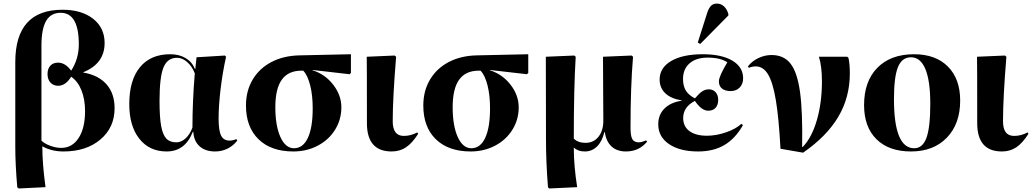

<svg xmlns="http://www.w3.org/2000/svg" viewBox="-20 -837 5800 1079"><path d="M85 222.2 77.1 215.8Q65.9 85.9 65.9 -9.8V-487.8Q65.9 -782.2 331.1 -782.2Q439 -782.2 503.4 -731.4Q567.9 -680.7 567.9 -595.2Q567.9 -479.5 448.2 -431.2V-429.2Q532.7 -415 578.4 -363.3Q624 -311.5 624 -229Q624 -120.6 544.4 -53.2Q464.8 14.2 336.9 14.2Q270 14.2 219.2 -14.2H217.8Q217.8 83 235.8 214.8ZM324.2 -5.9Q385.7 -5.9 421.9 -61.5Q458 -117.2 458 -211.9Q458 -279.3 437.5 -330.1Q417 -380.9 379.9 -405.8Q348.6 -355 307.1 -355Q279.8 -355 263.4 -373Q247.1 -391.1 247.1 -420.9Q247.1 -450.7 262.9 -467.8Q278.8 -484.9 306.2 -484.9Q347.2 -484.9 379.9 -439.9Q422.9 -505.4 422.9 -587.9Q422.9 -765.1 320.8 -765.1Q265.6 -765.1 239.3 -719.7Q212.9 -674.3 212.9 -580.1V-46.9Q229 -30.3 261.7 -18.1Q294.4 -5.9 324.2 -5.9Z M916.5 14.2Q819.3 14.2 762.9 -57.4Q706.5 -128.9 706.5 -252Q706.5 -386.2 766.4 -459.2Q826.2 -532.2 936.5 -532.2Q986.8 -532.2 1022.9 -510.7Q1059.1 -489.3 1075.7 -449.2H1077.6L1084.5 -515.1L1243.7 -524.9L1250.5 -518.1Q1231 -430.7 1219.7 -336.7Q1208.5 -242.7 1208.5 -170.9Q1208.5 -102.5 1222.7 -74.7Q1236.8 -46.9 1270.5 -46.9Q1287.6 -46.9 1308.6 -55.2L1313.5 -46.9Q1291 -17.6 1258.5 -1.7Q1226.1 14.2 1189.5 14.2Q1133.8 14.2 1101.6 -14.9Q1069.3 -43.9 1066.4 -96.2H1063.5Q1020.5 14.2 916.5 14.2ZM970.7 -37.1Q998.5 -37.1 1022.9 -59.3Q1047.4 -81.5 1061.5 -120.1Q1061.5 -268.1 1074.7 -424.8Q1059.6 -463.9 1032.2 -488Q1004.9 -512.2 974.6 -512.2Q920.9 -512.2 898.7 -457.8Q876.5 -403.3 876.5 -270Q876.5 -179.2 885.5 -129.4Q894.5 -79.6 914.6 -58.3Q934.6 -37.1 970.7 -37.1Z M1628.4 14.2Q1503.4 14.2 1432.9 -54.4Q1362.3 -123 1362.3 -244.1Q1362.3 -326.2 1399.9 -389.6Q1437.5 -453.1 1506.1 -488.8Q1574.7 -524.4 1665 -525.9L1952.1 -532.2V-426.8L1944.3 -419.9L1736.3 -443.8V-441.9Q1805.7 -420.9 1852.1 -361.6Q1898.4 -302.2 1898.4 -233.9Q1898.4 -165 1863 -107.9Q1827.6 -50.8 1765.6 -18.3Q1703.6 14.2 1628.4 14.2ZM1632.3 -3.9Q1682.6 -3.9 1710 -61.8Q1737.3 -119.6 1737.3 -228Q1737.3 -301.8 1723.1 -357.7Q1709 -413.6 1684.1 -439.9H1674.3Q1600.1 -439.9 1563.7 -389.2Q1527.3 -338.4 1527.3 -234.9Q1527.3 -129.9 1555.9 -66.9Q1584.5 -3.9 1632.3 -3.9Z M2180.7 14.2Q2042 14.2 2042 -145Q2042 -488.3 2041 -518.1L2197.8 -524.9L2206.1 -518.1Q2187 -285.6 2187 -155.8Q2187 -73.2 2249 -73.2Q2289.1 -73.2 2324.7 -92.8L2330.1 -85Q2296.4 -32.2 2261.5 -9Q2226.6 14.2 2180.7 14.2Z M2625 14.2Q2500 14.2 2429.4 -54.4Q2358.9 -123 2358.9 -244.1Q2358.9 -326.2 2396.5 -389.6Q2434.1 -453.1 2502.7 -488.8Q2571.3 -524.4 2661.6 -525.9L2948.7 -532.2V-426.8L2940.9 -419.9L2732.9 -443.8V-441.9Q2802.2 -420.9 2848.6 -361.6Q2895 -302.2 2895 -233.9Q2895 -165 2859.6 -107.9Q2824.2 -50.8 2762.2 -18.3Q2700.2 14.2 2625 14.2ZM2628.9 -3.9Q2679.2 -3.9 2706.5 -61.8Q2733.9 -119.6 2733.9 -228Q2733.9 -301.8 2719.7 -357.7Q2705.6 -413.6 2680.7 -439.9H2670.9Q2596.7 -439.9 2560.3 -389.2Q2523.9 -338.4 2523.9 -234.9Q2523.9 -129.9 2552.5 -66.9Q2581.1 -3.9 2628.9 -3.9Z M3066.4 222.2 3059.6 215.8Q3048.3 75.2 3048.3 -55.2Q3048.3 -103 3047.9 -295.7Q3047.4 -488.3 3047.4 -518.1L3207.5 -524.9L3215.3 -518.1Q3204.6 -344.7 3204.6 -58.1Q3228.5 -34.2 3270.5 -34.2Q3315.9 -34.2 3343.3 -68.4Q3370.6 -102.5 3370.6 -159.2Q3370.6 -191.9 3369.6 -336.7Q3368.7 -481.4 3368.7 -518.1L3529.3 -524.9L3537.6 -518.1Q3523.4 -351.1 3523.4 -119.1Q3523.4 -72.3 3533.7 -54.7Q3543.9 -37.1 3570.3 -37.1Q3585.4 -37.1 3611.3 -47.9L3616.7 -41Q3571.3 14.2 3497.6 14.2Q3447.3 14.2 3417 -13.7Q3386.7 -41.5 3378.4 -95.2H3376.5Q3364.3 -43 3335.7 -14.4Q3307.1 14.2 3266.6 14.2Q3227.5 14.2 3206.5 -6.8H3204.6Q3204.6 94.7 3223.6 214.8Z M3915 -589.8 3901.4 -598.1 3954.1 -764.2Q3963.4 -792.5 3976.1 -804.7Q3988.8 -816.9 4008.3 -816.9Q4031.2 -816.9 4048.1 -801.8Q4064.9 -786.6 4073.2 -758.8V-750ZM3903.3 14.2Q3800.8 14.2 3740 -27.1Q3679.2 -68.4 3679.2 -138.2Q3679.2 -191.9 3713.9 -226.8Q3748.5 -261.7 3811 -271V-272.9Q3751.5 -282.2 3719.2 -312.5Q3687 -342.8 3687 -390.1Q3687 -456.1 3751.7 -494.1Q3816.4 -532.2 3929.2 -532.2Q4035.6 -532.2 4095.9 -496.1Q4156.2 -460 4156.2 -397Q4156.2 -364.7 4136.7 -345Q4117.2 -325.2 4086.4 -325.2Q4054.7 -325.2 4037.4 -339.4Q4020 -353.5 4020 -379.9Q4020 -407.7 4067.4 -486.8Q4028.8 -513.2 3957 -513.2Q3892.1 -513.2 3855.2 -481Q3818.4 -448.7 3818.4 -393.1Q3818.4 -354 3834.2 -328.1Q3850.1 -302.2 3885.3 -284.2Q3909.2 -312.5 3926.5 -323.7Q3943.8 -335 3963.4 -335Q3987.3 -335 4001.7 -318.6Q4016.1 -302.2 4016.1 -275.9Q4016.1 -247.6 4001.5 -231.2Q3986.8 -214.8 3960.4 -214.8Q3921.9 -214.8 3885.3 -270Q3819.3 -235.8 3819.3 -173.8Q3819.3 -126.5 3854.5 -100.3Q3889.6 -74.2 3953.1 -74.2Q4004.9 -74.2 4060.5 -93.5Q4116.2 -112.8 4146 -141.1L4155.3 -133.8Q4112.3 -58.1 4051 -22Q3989.7 14.2 3903.3 14.2Z M4493.2 21 4366.2 -1Q4356.9 -172.9 4340.3 -272.9Q4323.7 -373 4296.6 -418.5Q4269.5 -463.9 4227.1 -463.9Q4209 -463.9 4188 -456.1L4183.1 -463.9Q4205.6 -493.2 4241.7 -510.5Q4277.8 -527.8 4315.9 -527.8Q4385.3 -527.8 4423.1 -478.8Q4460.9 -429.7 4476.1 -319.1Q4491.2 -208.5 4487.8 -11.2H4491.2Q4542 -63.5 4570.6 -161.9Q4599.1 -260.3 4599.1 -378.9Q4599.1 -465.8 4582 -518.1H4741.2L4748 -512.2Q4755.9 -478.5 4755.9 -424.8Q4755.9 -290 4690.9 -180.4Q4626 -70.8 4493.2 21Z M5099.6 14.2Q4975.1 14.2 4905.5 -54.7Q4835.9 -123.5 4835.9 -246.1Q4835.9 -379.9 4910.6 -456.1Q4985.4 -532.2 5116.7 -532.2Q5238.3 -532.2 5307.1 -462.9Q5376 -393.6 5376 -272Q5376 -140.6 5301 -63.2Q5226.1 14.2 5099.6 14.2ZM5117.7 -3.9Q5165 -3.9 5186.5 -62.5Q5208 -121.1 5208 -253.9Q5208 -382.8 5180.4 -449Q5152.8 -515.1 5099.6 -515.1Q5048.8 -515.1 5026.4 -460Q5003.9 -404.8 5003.9 -279.8Q5003.9 -3.9 5117.7 -3.9Z M5610.4 14.2Q5471.7 14.2 5471.7 -145Q5471.7 -488.3 5470.7 -518.1L5627.4 -524.9L5635.7 -518.1Q5616.7 -285.6 5616.7 -155.8Q5616.7 -73.2 5678.7 -73.2Q5718.8 -73.2 5754.4 -92.8L5759.8 -85Q5726.1 -32.2 5691.2 -9Q5656.2 14.2 5610.4 14.2Z"/></svg>

Font: Display Regular
Style: Bold
Weight: 700
Designer: Latin by Veronika Burian and Jose Scaglione. Greek by Irene Vlachou. Cyrillic by Vera Evstafieva.
Foundry: TypeTogether
Version: Version 3.002